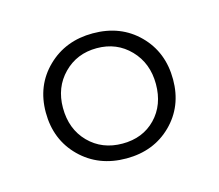

<svg xmlns="http://www.w3.org/2000/svg" viewBox="-53 -728 456 400"><g transform="rotate(-15 174.5 -528.0)"><path d="M176 -393Q116 -393 77 -431.5Q38 -470 38 -529Q38 -587 77 -625Q116 -663 175 -663Q235 -663 273.5 -624.5Q312 -586 312 -527Q312 -469 273.5 -431Q235 -393 176 -393ZM75 -529Q75 -483 103.5 -454Q132 -425 176 -425Q220 -425 247.5 -453.5Q275 -482 275 -527Q275 -572 246.5 -601.5Q218 -631 175 -631Q132 -631 103.5 -602Q75 -573 75 -529Z"/></g></svg>

Font: EauTestInfant Light
Style: Regular
Weight: 300
Designer: Christian Thalmann (Catharsis Fonts)
Version: Version 0.001;PS 000.001;hotconv 1.0.88;makeotf.lib2.5.64775